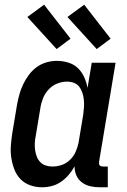

<svg xmlns="http://www.w3.org/2000/svg" viewBox="-20 -786 540 814"><path d="M159 8Q132 8 108 -0.5Q84 -9 67 -26.5Q50 -44 41 -67.5Q32 -91 28 -116.5Q24 -142 26 -168.5Q28 -195 32 -221L52 -341Q56 -363 62 -385Q68 -407 78 -428Q88 -449 102 -468Q116 -487 135 -501Q154 -515 176.5 -521.5Q199 -528 221 -528Q246 -528 270 -520.5Q294 -513 310.5 -497Q327 -481 337 -459Q347 -437 351 -413L369 -520H470L400 -100Q400 -96 400 -92Q400 -88 402.5 -85Q405 -82 409 -81Q413 -80 418 -80H437V8H403Q382 8 362.5 3.5Q343 -1 327.5 -12.5Q312 -24 304 -42Q296 -60 296 -81Q286 -62 271.5 -45Q257 -28 239 -15.5Q221 -3 200 2.5Q179 8 159 8ZM202 -80Q222 -80 241.5 -86.5Q261 -93 276.5 -108Q292 -123 300.5 -142Q309 -161 313 -181L333 -301Q335 -316 336 -332Q337 -348 335.5 -363Q334 -378 329.5 -392Q325 -406 316.5 -417.5Q308 -429 294 -434.5Q280 -440 264 -440Q243 -440 222 -431.5Q201 -423 185.5 -406Q170 -389 162 -368.5Q154 -348 151 -327L131 -207Q128 -192 127.5 -177.5Q127 -163 129 -149Q131 -135 136 -122Q141 -109 150.5 -99Q160 -89 173.5 -84.5Q187 -80 202 -80ZM390 -578 266 -714 337 -766 449 -622ZM220 -578 96 -714 167 -766 279 -622Z"/></svg>

Font: Iosevka Term Curly Semibold
Style: Italic
Weight: 600
Italic angle: -9°
Designer: Belleve Invis
Foundry: Belleve Invis
Version: Version 32.3.0